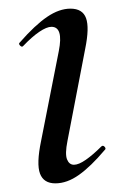

<svg xmlns="http://www.w3.org/2000/svg" viewBox="-20 -415 287 444"><path d="M108 9Q81 9 72.5 -13.5Q64 -36 75 -89L116 -297Q127 -353 99 -353Q88 -353 71 -341.5Q54 -330 34 -309Q31 -305 26.5 -309.5Q22 -314 26 -317Q61 -357 89 -376Q117 -395 143 -395Q171 -395 179 -373Q187 -351 177 -302L136 -89Q130 -59 135 -46.5Q140 -34 151 -34Q162 -34 178.5 -45.5Q195 -57 214 -76Q218 -80 222 -75.5Q226 -71 222 -68Q190 -30 162.5 -10.5Q135 9 108 9Z"/></svg>

Font: Cormorant Light Medium
Style: Italic
Weight: 500
Italic angle: -10°
Version: Version 4.000